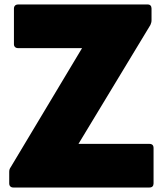

<svg xmlns="http://www.w3.org/2000/svg" viewBox="-20 -792 733 854"><path d="M39 42H645C657 42 663 35 663 24V-135C663 -145 657 -152 645 -152H329L649 -681C652 -688 654 -694 654 -702V-754C654 -765 648 -772 638 -772H60C49 -772 42 -765 42 -754V-595C42 -585 49 -578 60 -578H345L28 -49C23 -42 21 -36 21 -28V24C21 35 28 42 39 42Z"/></svg>

Font: LINE Seed JP App_OTF ExtraBold
Style: Regular
Weight: 800
Designer: LINE & Fontrix & Fontworks
Version: Version 1.013